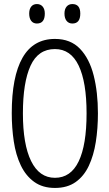

<svg xmlns="http://www.w3.org/2000/svg" viewBox="-20 -917 540 947"><path d="M251 10Q190 10 148.5 -20Q107 -50 82.5 -101.5Q58 -153 48 -219.5Q38 -286 38 -359Q38 -539 91 -632Q144 -725 251 -725Q328 -725 374.5 -676.5Q421 -628 442 -545Q463 -462 463 -358Q463 -283 452.5 -216.5Q442 -150 418 -99Q394 -48 353 -19Q312 10 251 10ZM251 -40Q329 -40 368 -121Q407 -202 407 -358Q407 -512 368 -593.5Q329 -675 251 -675Q168 -675 130.5 -592.5Q93 -510 93 -358Q93 -205 133.5 -122.5Q174 -40 251 -40ZM337 -801Q319 -801 308.5 -814Q298 -827 298 -850Q298 -872 308.5 -884.5Q319 -897 337 -897Q376 -897 376 -850Q376 -801 337 -801ZM162 -801Q144 -801 134 -814Q124 -827 124 -850Q124 -872 134 -884.5Q144 -897 162 -897Q180 -897 190.5 -884.5Q201 -872 201 -850Q201 -801 162 -801Z"/></svg>

Font: Noto Sans Mono ExtraCondensed Light
Style: Regular
Weight: 300
Width: 2
Designer: Monotype Design Team
Foundry: Monotype Imaging Inc.
Version: Version 2.014; ttfautohint (v1.8.4.7-5d5b)